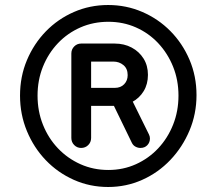

<svg xmlns="http://www.w3.org/2000/svg" viewBox="-20 -734 865 767"><path d="M304 -143Q288 -143 276.5 -154.5Q265 -166 265 -183V-520Q265 -537 276.5 -548.5Q288 -560 304 -560H344V-183Q344 -166 332.5 -154.5Q321 -143 304 -143ZM324 -311V-383H439Q462 -383 476 -397.5Q490 -412 490 -434Q490 -460 473 -474Q456 -488 433 -488H324V-560H438Q476 -560 506 -544Q536 -528 553.5 -500Q571 -472 571 -435Q571 -398 554 -370Q537 -342 508 -326.5Q479 -311 444 -311ZM541 -143Q531 -143 521.5 -148Q512 -153 507 -163L423 -336L499 -351L575 -197Q579 -189 579 -181Q579 -165 568.5 -154Q558 -143 541 -143ZM412 13Q339 13 275 -15.5Q211 -44 163 -94Q115 -144 87.5 -210.5Q60 -277 60 -352Q60 -428 87.5 -493.5Q115 -559 163 -608.5Q211 -658 275 -686Q339 -714 412 -714Q484 -714 548 -686.5Q612 -659 660.5 -610Q709 -561 737 -495.5Q765 -430 765 -354Q765 -279 737 -212.5Q709 -146 660.5 -95Q612 -44 548 -15.5Q484 13 412 13ZM413 -55Q472 -55 523 -78Q574 -101 612 -141.5Q650 -182 671.5 -236Q693 -290 693 -352Q693 -414 671.5 -467.5Q650 -521 612 -561.5Q574 -602 523 -624.5Q472 -647 413 -647Q353 -647 301.5 -624.5Q250 -602 211.5 -561.5Q173 -521 151.5 -467.5Q130 -414 130 -352Q130 -290 151.5 -236Q173 -182 211.5 -141.5Q250 -101 301.5 -78Q353 -55 413 -55Z"/></svg>

Font: National Park
Style: Regular
Weight: 400
Designer: Andrea Herstowski, Ben Hoepner
Version: Version 1.009